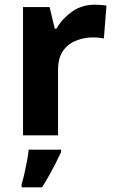

<svg xmlns="http://www.w3.org/2000/svg" viewBox="-20 -576 494 817"><path d="M383 -556Q394 -556 409 -555Q424 -554 433 -552L422 -412Q415 -414 401.5 -415.5Q388 -417 378 -417Q340 -417 305 -403.5Q270 -390 248.5 -360Q227 -330 227 -278V0H78V-546H191L213 -454H220Q244 -496 286 -526Q328 -556 383 -556ZM240 71Q230 93 217.5 117.5Q205 142 190.5 168Q176 194 159 221H72V208Q78 188 84 162Q90 136 95 109Q100 82 102 61H240Z"/></svg>

Font: Noto Sans Gunjala Gondi
Style: Regular
Weight: 400
Designer: Ek Type
Foundry: Ek Type
Version: Version 1.004